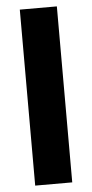

<svg xmlns="http://www.w3.org/2000/svg" viewBox="-54 -793 396 826"><g transform="rotate(-5 144.0 -380.0)"><path d="M224 0H64V-760H224Z"/></g></svg>

Font: Noto Sans Lao UI SemCond ExtBd
Style: Regular
Weight: 800
Width: 4
Designer: Monotype Design Team
Foundry: Monotype Imaging Inc.
Version: Version 2.000; ttfautohint (v1.8.4.7-5d5b)